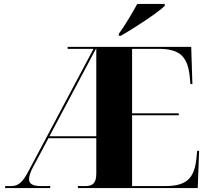

<svg xmlns="http://www.w3.org/2000/svg" viewBox="-20 -951 1055 971"><path d="M581 -780V-770H591C658 -808 777 -886 813 -921V-931H674C650 -886 611 -821 581 -780ZM6 0H234V-10H188C147 -10 127 -20 127 -45C127 -58 132 -78 145 -102L225 -252H467V-73C467 -23 447 -10 412 -10H374V0H980L987 -188H977L974 -156C964 -47 923 -10 814 -10H648V-368H884V-378H648V-704H780C889 -704 930 -667 940 -559L943 -526H953L947 -714H322V-704H453L126 -89C96 -31 74 -10 37 -10H6ZM230 -262 465 -704H467V-262Z"/></svg>

Font: Noto Serif Display ExtraBold
Style: Regular
Weight: 800
Designer: Monotype Design Team
Foundry: Monotype Imaging Inc.
Version: Version 2.009